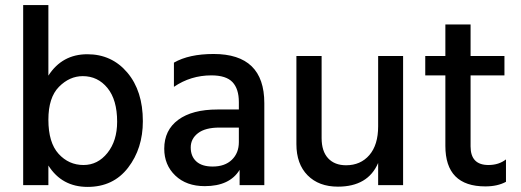

<svg xmlns="http://www.w3.org/2000/svg" viewBox="-20 -727 2046 754"><path d="M170 0H71V-707H170V-430Q224 -514 323 -514Q419 -514 480 -442Q541 -370 541 -251Q541 -144 483 -68.5Q425 7 324 7Q223 7 170 -77ZM170 -257Q170 -167 210 -123Q250 -79 308 -79Q364 -79 402 -126.5Q440 -174 440 -249Q440 -335 402 -381.5Q364 -428 305 -428Q253 -428 211.5 -386Q170 -344 170 -257Z M815 -73Q863 -73 890.5 -99.5Q918 -126 918 -169V-226H842Q786 -226 757.5 -204Q729 -182 729 -148Q729 -113 751 -93Q773 -73 815 -73ZM921 -60Q882 4 784 4Q712 4 668.5 -37.5Q625 -79 625 -143Q625 -216 680 -256.5Q735 -297 834 -297H918V-326Q918 -378 893 -404.5Q868 -431 810 -431Q729 -431 663 -386V-481Q722 -515 819 -515Q1018 -515 1018 -322V0H921Z M1563 0H1465V-87Q1425 6 1307 6Q1232 6 1188 -38.5Q1144 -83 1144 -161V-507H1243V-185Q1243 -133 1268.5 -105.5Q1294 -78 1339 -78Q1396 -78 1430.5 -118Q1465 -158 1465 -231V-507H1563Z M1967 -13Q1934 5 1886 5Q1729 5 1729 -154V-431H1650V-507H1729V-631H1828V-507H1961V-431H1828V-152Q1828 -79 1898 -79Q1939 -79 1967 -101Z"/></svg>

Font: Hind Vadodara Medium
Style: Regular
Weight: 500
Designer: Hitesh Malaviya
Foundry: Indian Type Foundry
Version: Version 1.001;PS 1.0;hotconv 1.0.86;makeotf.lib2.5.63406; tt